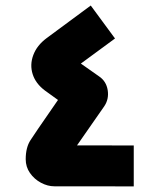

<svg xmlns="http://www.w3.org/2000/svg" viewBox="-20 -664 568 684"><path d="M456.5 0 173.5 -0.3Q149.7 -0.3 125.9 -13Q102.1 -25.7 86.8 -47.6Q71.6 -69.5 71.6 -96.6Q71.6 -138.9 88.8 -164.9Q106.1 -190.9 116.1 -205.7L186.6 -307.9L140 -341.5Q107.1 -366.1 96.4 -399.7Q85.7 -433.3 98.6 -467.8Q111.4 -502.4 146.3 -528.3L303.3 -644.3L389.7 -526.9L250.5 -424.6Q251 -428.7 251.6 -436.5Q252.1 -444.3 252.6 -448.4L332.8 -392Q358.6 -374.7 363.7 -342.7Q368.7 -310.8 351.2 -285.1L223.8 -102.2Q223 -105.6 220.9 -115.1Q218.7 -124.5 216.9 -134.1Q215.1 -143.7 214.4 -146.1L456.5 -145.8Z"/></svg>

Font: Mada
Style: Regular
Weight: 400
Designer: Khaled Hosny
Version: Version 1.5